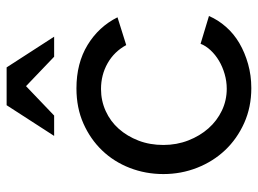

<svg xmlns="http://www.w3.org/2000/svg" viewBox="-122 -666 797 594"><g transform="rotate(-90 277.0 -368.5)"><path d="M302 10Q243 10 194 -12Q145 -34 110 -71Q75 -108 55.5 -157.5Q36 -207 36 -262Q36 -317 55 -366Q74 -415 109 -451.5Q144 -488 192.5 -509.5Q241 -531 301 -531Q379 -531 435.5 -496.5Q492 -462 521 -404L435 -377Q415 -414 379 -434.5Q343 -455 299 -455Q263 -455 231 -440.5Q199 -426 176 -400Q153 -374 139.5 -339Q126 -304 126 -262Q126 -221 140 -185Q154 -149 177.5 -122.5Q201 -96 232.5 -81Q264 -66 300 -66Q323 -66 345.5 -72.5Q368 -79 386.5 -90Q405 -101 419 -116Q433 -131 439 -147L525 -121Q513 -93 491.5 -68.5Q470 -44 441 -27Q412 -10 376.5 0Q341 10 302 10ZM249 -747H366L461 -600H399L308 -687L217 -600H154Z"/></g></svg>

Font: Rising Sun
Style: Regular
Weight: 400
Designer: Matt McInerney, Pablo Impallari, Rodrigo Fuenzalida (Raleway font), Stephen Hutchings (Greek), Cristiano Sobral (main ch
Foundry: The Rising Sun Project Authors
Version: Version 4.327; ttfautohint (v1.8.4.7-5d5b-dirty)